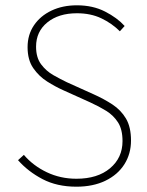

<svg xmlns="http://www.w3.org/2000/svg" viewBox="-20 -692 556 724"><path d="M268 12Q195 12 140.5 -16.5Q86 -45 48 -88L70 -108Q105 -67 156.5 -42.5Q208 -18 268 -18Q348 -18 395 -57.5Q442 -97 442 -160Q442 -204 425 -230.5Q408 -257 380.5 -274Q353 -291 320 -306L218 -352Q189 -365 158 -384.5Q127 -404 105.5 -435Q84 -466 84 -514Q84 -561 108 -596.5Q132 -632 174 -652Q216 -672 270 -672Q330 -672 376 -648.5Q422 -625 450 -594L432 -574Q402 -604 362 -623Q322 -642 270 -642Q201 -642 158.5 -607.5Q116 -573 116 -516Q116 -475 135 -449.5Q154 -424 181.5 -408.5Q209 -393 232 -382L334 -336Q372 -319 404 -298Q436 -277 455 -245Q474 -213 474 -162Q474 -112 449 -72.5Q424 -33 377.5 -10.5Q331 12 268 12Z"/></svg>

Font: Mada ExtraLight
Style: Regular
Weight: 250
Designer: Khaled Hosny
Version: Version 1.5